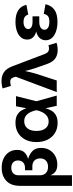

<svg xmlns="http://www.w3.org/2000/svg" viewBox="774 -1554 984 2572"><g transform="rotate(-90 1266.0 -268.0)"><path d="M62.5 204.1V-492.7Q62.5 -611.8 128.7 -674.6Q194.8 -737.3 304.2 -737.3Q377 -737.3 430.7 -711.2Q484.4 -685.1 514.2 -638.4Q543.9 -591.8 543.9 -530.8Q543.9 -469.2 512.2 -434.6Q480.5 -399.9 423.3 -383.3Q488.3 -364.7 529.5 -324.2Q570.8 -283.7 570.8 -208Q570.8 -143.6 541.3 -95Q511.7 -46.4 461.2 -19.3Q410.6 7.8 347.7 7.8Q290 7.8 255.9 -15.9Q221.7 -39.6 204.1 -84.5V204.1ZM316.9 -116.2Q369.1 -116.2 399.7 -144.5Q430.2 -172.9 430.2 -221.2Q430.2 -270 401.9 -298.3Q373.5 -326.7 324.7 -326.7H271.5V-425.3H304.2Q349.6 -425.3 376 -450.4Q402.3 -475.6 402.3 -518.1Q402.3 -560.1 376 -584.5Q349.6 -608.9 305.2 -608.9Q258.3 -608.9 231.2 -583.3Q204.1 -557.6 204.1 -513.7V-222.7Q204.1 -175.8 233.6 -146Q263.2 -116.2 316.9 -116.2Z M904.8 11.7Q828.1 11.7 770.5 -23.7Q712.9 -59.1 680.9 -122.6Q648.9 -186 648.9 -271Q648.9 -356.4 681.2 -419.7Q713.4 -482.9 771.2 -517.8Q829.1 -552.7 906.7 -552.7Q970.7 -552.7 1009.8 -530.8Q1048.8 -508.8 1070.1 -475.1Q1091.3 -441.4 1101.6 -405.8L1128.4 -545.9H1264.6L1195.8 -272.9L1272 0H1134.3L1102.1 -150.4Q1092.3 -112.8 1072 -75.4Q1051.8 -38.1 1012.2 -13.2Q972.7 11.7 904.8 11.7ZM1075.7 -272.9V-274.4Q1067.4 -314.5 1049.8 -351.3Q1032.2 -388.2 1002.7 -411.9Q973.1 -435.5 927.7 -435.5Q866.7 -435.5 832.3 -392.3Q797.9 -349.1 797.9 -272Q797.9 -195.3 831.3 -151.9Q864.7 -108.4 923.3 -108.4Q969.2 -108.4 1000.2 -133.1Q1031.2 -157.7 1049.8 -195.6Q1068.4 -233.4 1075.7 -271.5Z M1318.4 0 1523.9 -548.3 1519 -566.4Q1508.8 -608.4 1484.9 -617.9Q1460.9 -627.4 1416 -617.2L1400.9 -614.3L1367.2 -724.6Q1383.8 -731 1411.1 -735.4Q1438.5 -739.7 1466.3 -739.7Q1538.1 -739.7 1586.2 -706.1Q1634.3 -672.4 1663.6 -595.7L1827.6 -164.1Q1843.8 -121.6 1868.4 -110.4Q1893.1 -99.1 1927.7 -106.4L1945.3 -110.4L1979 -2.9Q1962.9 3.4 1936.3 8.1Q1909.7 12.7 1881.3 12.7Q1814.5 12.7 1767.3 -21Q1720.2 -54.7 1694.3 -131.8L1640.6 -283.2Q1628.4 -319.3 1618.9 -354.5Q1609.4 -389.6 1600.6 -426.3Q1592.8 -389.6 1585 -354.2Q1577.1 -318.8 1565.9 -283.2L1474.1 0Z M2260.3 9.8Q2189 9.8 2133.1 -9Q2077.1 -27.8 2044.9 -63.2Q2012.7 -98.6 2012.7 -148.4Q2012.7 -191.4 2040.5 -225.6Q2068.4 -259.8 2129.9 -275.4Q2074.2 -290 2048.1 -321.8Q2022 -353.5 2022 -395Q2022 -445.3 2053 -480.7Q2084 -516.1 2137.7 -534.4Q2191.4 -552.7 2259.3 -552.7Q2454.1 -552.7 2487.3 -406.2L2356.4 -381.8Q2349.1 -411.1 2325 -428Q2300.8 -444.8 2258.8 -444.8Q2212.9 -444.8 2187.7 -426.3Q2162.6 -407.7 2162.6 -381.8Q2162.6 -356.4 2187.7 -340.3Q2212.9 -324.2 2257.8 -324.2H2333.5V-233.9H2257.8Q2207.5 -233.9 2180.4 -214.4Q2153.3 -194.8 2153.3 -164.1Q2153.3 -134.8 2180.4 -116.7Q2207.5 -98.6 2260.7 -98.6Q2312 -98.6 2335.2 -116.9Q2358.4 -135.3 2366.2 -173.8L2495.6 -150.9Q2478.5 -72.8 2422.1 -31.5Q2365.7 9.8 2260.3 9.8Z"/></g></svg>

Font: Inter
Style: Bold
Weight: 700
Designer: Rasmus Andersson
Foundry: rsms
Version: Version 4.001;git-9221beed3